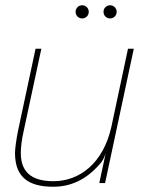

<svg xmlns="http://www.w3.org/2000/svg" viewBox="-20 -695 537 729"><path d="M182 14C248 14 306 -12 357 -70C369 -82 375 -95 381 -112L357 0H379L488 -510H466L403 -214C372 -74 281 -7 183 -7C93 -7 59 -48 59 -114C59 -138 63 -167 70 -198L137 -510H115L49 -201C42 -167 37 -131 37 -114C37 -19 92 14 182 14ZM267 -650C267 -636 278 -625 292 -625C306 -625 317 -636 317 -650C317 -664 306 -675 292 -675C278 -675 267 -664 267 -650ZM373 -650C373 -636 384 -625 398 -625C412 -625 423 -636 423 -650C423 -664 412 -675 398 -675C384 -675 373 -664 373 -650Z"/></svg>

Font: Nacelle Thin
Style: Italic
Weight: 100
Italic angle: -12°
Designer: Sora Sagano
Foundry: Sora Sagano
Version: Version 1.000;FEAKit 1.0